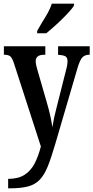

<svg xmlns="http://www.w3.org/2000/svg" viewBox="-20 -786 505 1038"><path d="M24 181Q78 181 112 159.5Q146 138 166.5 99Q187 60 201 6L57 -439Q47 -471 36.5 -480.5Q26 -490 5 -490H1V-536H225V-490H221Q194 -490 183.5 -480.5Q173 -471 173 -457Q173 -445 176.5 -429.5Q180 -414 186 -395L232 -236Q245 -192 252.5 -157Q260 -122 263 -98Q271 -149 286 -205L335 -399Q339 -412 342 -427Q345 -442 345 -455Q345 -475 333.5 -481.5Q322 -488 298 -489L294 -490V-536H465V-490H462Q439 -490 425.5 -476Q412 -462 399 -418L278 -5Q257 67 238.5 113Q220 159 195.5 185Q171 211 133 221.5Q95 232 36 232H24ZM181 -619Q201 -655 225 -693.5Q249 -732 260 -766H380V-756Q370 -739 344 -711.5Q318 -684 287 -655.5Q256 -627 230 -606H181Z"/></svg>

Font: Noto Serif Myanmar ExtraCondensed SemiBold
Style: Regular
Weight: 600
Width: 2
Designer: Ben Mitchell and the Monotype Design Team
Foundry: Monotype Imaging Inc.
Version: Version 2.106; ttfautohint (v1.8.4.7-5d5b)